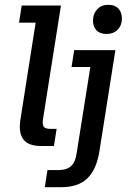

<svg xmlns="http://www.w3.org/2000/svg" viewBox="-20 -606 537 797"><path d="M150 0Q97 0 76.5 -28Q56 -56 65 -111L128 -512H59L70 -583H233L159 -115Q155 -91 161 -81Q167 -71 190 -71H215L204 0ZM166 171 177 100H222Q257 100 275 83.5Q293 67 298 31L355 -328H277L288 -398H459L393 20Q381 97 343 134Q305 171 235 171ZM422 -465Q395 -465 380.5 -480Q366 -495 366 -521Q366 -548 383 -567Q400 -586 430 -586Q457 -586 471.5 -570.5Q486 -555 486 -529Q486 -501 468.5 -483Q451 -465 422 -465Z"/></svg>

Font: Rokkitt Medium
Style: Italic
Weight: 500
Italic angle: -9°
Designer: Vernon Adams
Foundry: Vernon Adams
Version: Version 3.103